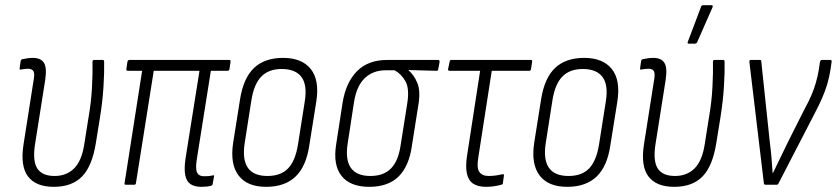

<svg xmlns="http://www.w3.org/2000/svg" viewBox="-20 -715 3238 743"><path d="M188 8Q119 8 88.5 -32Q58 -72 71 -156L109 -398Q115 -428 110 -438.5Q105 -449 88 -449Q83 -449 75.5 -448Q68 -447 61 -446Q55 -444 56 -451L60 -479Q61 -485 67 -486Q76 -488 86.5 -489.5Q97 -491 107 -491Q138 -491 150 -472Q162 -453 155 -406L115 -153Q106 -90 125 -62Q144 -34 191 -34Q237 -34 266.5 -63Q296 -92 306 -156L322 -257Q333 -319 336 -377.5Q339 -436 338 -476Q338 -483 344 -483H378Q383 -483 383 -476Q384 -437 380.5 -380Q377 -323 367 -261L351 -162Q337 -73 298 -32.5Q259 8 188 8Z M758 8Q734 8 718 -2Q702 -12 697 -36.5Q692 -61 698 -102L752 -441H575L506 -6Q505 0 499 0H467Q461 0 462 -6L530 -441H474Q468 -441 469 -448L473 -475Q474 -483 481 -483H867Q874 -483 872 -475L868 -448Q867 -441 860 -441H796L741 -95Q736 -60 743 -46.5Q750 -33 769 -33Q777 -33 785.5 -33.5Q794 -34 802 -36Q810 -39 808 -31L803 -3Q802 3 796 4Q789 6 779.5 7Q770 8 758 8Z M1010 8Q937 8 903.5 -35.5Q870 -79 882 -161L909 -331Q922 -413 963 -452Q1004 -491 1076 -491Q1148 -491 1182.5 -448Q1217 -405 1204 -322L1177 -153Q1165 -71 1123.5 -31.5Q1082 8 1010 8ZM1015 -34Q1067 -34 1095 -63.5Q1123 -93 1133 -155L1159 -320Q1170 -385 1147 -416.5Q1124 -448 1070 -448Q1020 -448 991.5 -419Q963 -390 953 -328L927 -162Q917 -98 939 -66Q961 -34 1015 -34Z M1409 8Q1335 8 1301.5 -34.5Q1268 -77 1281 -157L1306 -319Q1319 -397 1362 -440Q1405 -483 1478 -483H1676Q1682 -483 1681 -475L1676 -448Q1675 -441 1670 -441L1561 -444V-443Q1582 -425 1595 -394Q1608 -363 1599 -309L1574 -151Q1563 -72 1522.5 -32Q1482 8 1409 8ZM1413 -34Q1464 -34 1492.5 -62.5Q1521 -91 1530 -151L1556 -315Q1565 -372 1549 -400.5Q1533 -429 1507 -443H1472Q1424 -443 1392 -413Q1360 -383 1350 -320L1325 -157Q1316 -95 1338.5 -64.5Q1361 -34 1413 -34Z M1861 8Q1830 8 1811.5 -4Q1793 -16 1787 -42.5Q1781 -69 1787 -110L1838 -441H1720Q1713 -441 1714 -448L1720 -476Q1721 -483 1726 -483H2034Q2041 -483 2039 -475L2035 -448Q2034 -441 2028 -441H1883L1831 -106Q1824 -65 1835 -49.5Q1846 -34 1871 -34Q1885 -34 1899 -36Q1913 -38 1926 -41Q1931 -42 1930 -35L1926 -6Q1926 -2 1920 0Q1909 3 1893.5 5.5Q1878 8 1861 8Z M2175 8Q2102 8 2068.5 -35.5Q2035 -79 2047 -161L2074 -331Q2087 -413 2128 -452Q2169 -491 2241 -491Q2313 -491 2347.5 -448Q2382 -405 2369 -322L2342 -153Q2330 -71 2288.5 -31.5Q2247 8 2175 8ZM2180 -34Q2232 -34 2260 -63.5Q2288 -93 2298 -155L2324 -320Q2335 -385 2312 -416.5Q2289 -448 2235 -448Q2185 -448 2156.5 -419Q2128 -390 2118 -328L2092 -162Q2082 -98 2104 -66Q2126 -34 2180 -34Z M2589 8Q2520 8 2489.5 -32Q2459 -72 2472 -156L2510 -398Q2516 -428 2511 -438.5Q2506 -449 2489 -449Q2484 -449 2476.5 -448Q2469 -447 2462 -446Q2456 -444 2457 -451L2461 -479Q2462 -485 2468 -486Q2477 -488 2487.5 -489.5Q2498 -491 2508 -491Q2539 -491 2551 -472Q2563 -453 2556 -406L2516 -153Q2507 -90 2526 -62Q2545 -34 2592 -34Q2638 -34 2667.5 -63Q2697 -92 2707 -156L2723 -257Q2734 -319 2737 -377.5Q2740 -436 2739 -476Q2739 -483 2745 -483H2779Q2784 -483 2784 -476Q2785 -437 2781.5 -380Q2778 -323 2768 -261L2752 -162Q2738 -73 2699 -32.5Q2660 8 2589 8ZM2645 -546Q2642 -546 2641 -548.5Q2640 -551 2642 -554L2693 -689Q2694 -692 2696 -693.5Q2698 -695 2703 -695H2733Q2737 -695 2738 -692.5Q2739 -690 2737 -686L2678 -552Q2676 -546 2667 -546Z M2942 0Q2937 0 2936 -6L2880 -475Q2879 -483 2885 -483H2921Q2926 -483 2926 -477L2959 -165Q2963 -134 2965.5 -105Q2968 -76 2970 -45H2971Q2986 -76 3000.5 -106Q3015 -136 3030 -167L3093 -292Q3110 -323 3120 -346.5Q3130 -370 3137 -394Q3144 -418 3149 -447L3153 -475Q3155 -483 3160 -483H3193Q3200 -483 3198 -475L3194 -447Q3189 -415 3181 -388.5Q3173 -362 3161 -334.5Q3149 -307 3130 -271L2992 -4Q2990 0 2986 0Z"/></svg>

Font: Sofia Sans Condensed Light
Style: Italic
Weight: 300
Italic angle: -9°
Version: Version 4.100